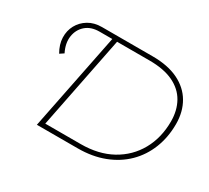

<svg xmlns="http://www.w3.org/2000/svg" viewBox="-137 -924 1247 1147"><g transform="rotate(30 486.5 -350.0)"><path d="M126 -434Q98 -482 96.5 -529Q95 -576 116 -614.5Q137 -653 176 -676.5Q215 -700 268 -700H618Q723 -700 795 -665Q867 -630 904 -566.5Q941 -503 941 -419Q941 -328 910.5 -251Q880 -174 823 -118Q766 -62 685.5 -31Q605 0 505 0H223L357 -669H269Q211 -669 175.5 -638Q140 -607 132.5 -557.5Q125 -508 153 -452ZM263 -31H507Q630 -31 719.5 -80.5Q809 -130 858 -217.5Q907 -305 907 -418Q907 -493 875 -550Q843 -607 778 -638Q713 -669 614 -669H390Z"/></g></svg>

Font: Montserrat Thin ExtraLight
Style: Italic
Weight: 250
Italic angle: -11.3°
Version: Version 9.000